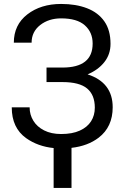

<svg xmlns="http://www.w3.org/2000/svg" viewBox="-20 -741 633 972"><path d="M342 210.5H251.5V8.5Q172 0.5 112.5 -41.5Q39.5 -93.5 39.5 -197.5H130Q130 -160.5 148.8 -129.8Q167.5 -99 203.5 -80.8Q239.5 -62.5 289.5 -62.5Q346 -62.5 384 -79.8Q422 -97 441 -127Q460 -157 460 -196Q460 -260.5 421 -293Q382 -325.5 296 -325.5H215.5V-399H296Q449 -399 449 -520Q449 -520.5 449 -521Q449 -577.5 409.5 -612.8Q370 -648 289.5 -648Q226.5 -648 183.2 -614Q140 -580 140 -525H50Q50 -615 118.2 -668Q186.5 -721 289.5 -721Q364.5 -721 420.8 -699.2Q477 -677.5 508.2 -633Q539.5 -588.5 539.5 -519Q539.5 -466 508.2 -426.5Q477 -387 423.5 -364.5Q550.5 -323.5 550.5 -198Q550.5 -98.5 479.5 -44Q424.5 -2 342 7.5Z"/></svg>

Font: Roberto Sans
Style: Regular
Weight: 400
Designer: Google (font) & Cristiano Sobral (main changes)
Version: Version 1.500; ttfautohint (v1.8.4.7-5d5b-dirty)